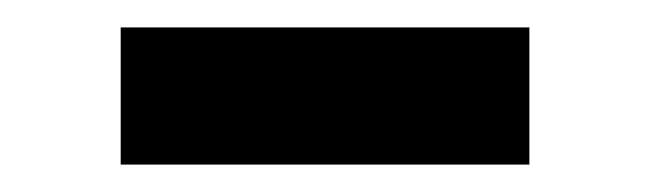

<svg xmlns="http://www.w3.org/2000/svg" viewBox="-20 -338 474 140"><path d="M68 -218V-318H366V-218Z"/></svg>

Font: NunitoSans3
Style: Bold
Weight: 700
Designer: Vernon Adams
Foundry: Vernon Adams
Version: Version 3.101;gftools[0.9.27]